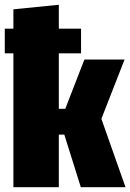

<svg xmlns="http://www.w3.org/2000/svg" viewBox="-24 -783 545 803"><path d="M400 -286 501 0H314L245 -220H222V0H32V-560H-4V-663H32V-744L222 -763V-663H315V-560H222V-328H249L329 -534H497Z"/></svg>

Font: Fira Sans Extra Condensed Black
Style: Regular
Weight: 900
Width: 1
Designer: Carrois Corporate & Edenspiekermann AG
Foundry: Carrois Corporate GbR & Edenspiekermann AG
Version: Version 4.203